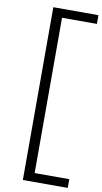

<svg xmlns="http://www.w3.org/2000/svg" viewBox="-110 -856 599 1125"><g transform="rotate(10 190.0 -294.0)"><path d="M112 220V-808H380.5V-756H173V168H379V220Z"/></g></svg>

Font: Encode Sans Expanded Light
Style: Regular
Weight: 300
Width: 7
Designer: Multiple Designers
Foundry: Impallari Type
Version: Version 3.000; ttfautohint (v1.8.3) -l 8 -r 50 -G 200 -x 14 